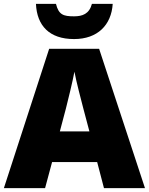

<svg xmlns="http://www.w3.org/2000/svg" viewBox="-20 -1061 766 988"><path d="M560 -1041H453C439 -989 404 -977 361 -977C306 -977 282 -985 268 -1041H165C170 -929 234 -860 361 -860C482 -860 553 -932 560 -1041ZM515 -93H726L490 -810H233L0 -93H212L248 -227H480ZM409 -502 440 -385H288L319 -502C331 -549 354 -643 363 -692C372 -643 399 -540 409 -502Z"/></svg>

Font: Noto Sans Telugu UI Black
Style: Regular
Weight: 900
Designer: Jelle Bosma - Monotype Design Team
Foundry: Monotype Imaging Inc.
Version: Version 2.005